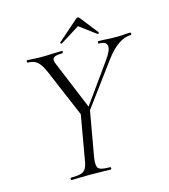

<svg xmlns="http://www.w3.org/2000/svg" viewBox="-113 -854 829 943"><g transform="rotate(-15 301.5 -382.0)"><path d="M282 -270 273 -278 449 -524Q481 -568 478 -590.5Q475 -613 437 -613Q434 -613 434 -619Q434 -625 437 -625Q460 -625 480 -623.5Q500 -622 532 -622Q553 -622 566.5 -623.5Q580 -625 599 -625Q603 -625 603 -619Q603 -613 599 -613Q568 -613 534.5 -590Q501 -567 469 -523ZM135 0Q131 0 131 -6Q131 -12 135 -12Q167 -12 184.5 -17Q202 -22 210.5 -37Q219 -52 223 -81L263 -310L312 -319L270 -81Q263 -38 273.5 -25Q284 -12 333 -12Q337 -12 337 -6Q337 0 333 0Q313 0 288.5 -1Q264 -2 235 -2Q205 -2 180 -1Q155 0 135 0ZM274 -271 159 -542Q143 -580 125 -596.5Q107 -613 76 -613Q72 -613 72 -619Q72 -625 76 -625Q90 -625 106.5 -623.5Q123 -622 138 -622Q171 -622 201 -623.5Q231 -625 253 -625Q256 -625 255 -619Q254 -613 250 -613Q216 -613 206.5 -604Q197 -595 206 -573L312 -317ZM261 -660Q260 -659 256.5 -662Q253 -665 255 -667L360 -759Q364 -764 369.5 -764Q375 -764 378 -759L450 -667Q452 -665 448.5 -661.5Q445 -658 443 -660L360 -722Z"/></g></svg>

Font: Cormorant Light
Style: Italic
Weight: 300
Italic angle: -10°
Designer: Christian Thalmann (Catharsis Fonts)
Foundry: Catharsis Fonts
Version: Version 4.000